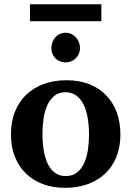

<svg xmlns="http://www.w3.org/2000/svg" viewBox="-20 -882 624 914"><path d="M403.8 -242.2Q403.8 -263.2 401.9 -286.4Q399.9 -309.6 395.3 -332Q390.6 -354.5 382.3 -374.5Q374 -394.5 361.6 -409.7Q349.1 -424.8 332 -433.8Q314.9 -442.9 292 -442.9Q258.3 -442.9 236.8 -424.3Q215.3 -405.8 203.4 -376.7Q191.4 -347.7 186.8 -313Q182.1 -278.3 182.1 -246.1Q182.1 -224.6 183.8 -201.2Q185.5 -177.7 190.2 -155.3Q194.8 -132.8 202.6 -112.8Q210.4 -92.8 222.9 -77.4Q235.4 -62 252.4 -53Q269.5 -43.9 293 -43.9Q327.1 -43.9 348.6 -62.3Q370.1 -80.6 382.3 -109.4Q394.5 -138.2 399.2 -173.3Q403.8 -208.5 403.8 -242.2ZM553.2 -241.2Q553.2 -185.1 535.4 -138.4Q517.6 -91.8 483.4 -58.3Q449.2 -24.9 400.1 -6.3Q351.1 12.2 289.1 12.2Q231.9 12.2 184.8 -5.4Q137.7 -22.9 103.8 -55.7Q69.8 -88.4 51 -135.5Q32.2 -182.6 32.2 -242.2Q32.2 -303.7 51.8 -351.6Q71.3 -399.4 106.2 -432.4Q141.1 -465.3 189.5 -482.7Q237.8 -500 295.9 -500Q357.9 -500 405.8 -481Q453.6 -461.9 486.3 -427.5Q519 -393.1 536.1 -345.7Q553.2 -298.3 553.2 -241.2ZM360.8 -652.8Q360.8 -639.2 355.7 -626.7Q350.6 -614.3 341.3 -605Q332 -595.7 319.6 -590.3Q307.1 -585 292.5 -585Q277.8 -585 265.4 -590.1Q252.9 -595.2 243.9 -604.2Q234.9 -613.3 229.7 -625.7Q224.6 -638.2 224.6 -652.8Q224.6 -668 229.5 -681.2Q234.4 -694.3 243.4 -704.3Q252.4 -714.4 264.9 -720.2Q277.3 -726.1 292.5 -726.1Q306.6 -726.1 319.1 -720.5Q331.5 -714.8 340.8 -704.8Q350.1 -694.8 355.5 -681.4Q360.8 -668 360.8 -652.8ZM122.6 -781.2V-861.8H462.4V-781.2Z"/></svg>

Font: Charis SIL Afr
Style: Bold
Weight: 700
Foundry: SIL International
Version: Version 5.000